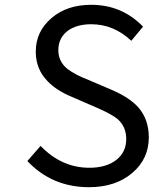

<svg xmlns="http://www.w3.org/2000/svg" viewBox="-20 -767 640 800"><path d="M94 -96 149 -159Q237 -68 352 -68Q423 -68 465 -101Q506 -133 506 -188Q506 -238 471 -270Q448 -290 384 -318L278 -364Q215 -390 178 -429Q129 -479 129 -552Q129 -636 195 -692Q259 -747 360 -747Q488 -747 576 -656L527 -597Q454 -666 360 -666Q298 -666 260 -637Q223 -607 223 -558Q223 -510 262 -479Q278 -467 301 -455L322 -445L344 -436L449 -391Q520 -360 556 -320Q600 -270 600 -195Q600 -106 533 -48Q463 13 351 13Q197 13 94 -96Z"/></svg>

Font: Source Han Sans Regular
Style: Regular
Weight: 400
Designer: Ryoko NISHIZUKA  (kana & ideographs); Paul D. Hunt (Latin, Greek & Cyrillic); Wenlong ZHANG  (bopomofo); Sandoll Communi
Foundry: Adobe Systems Incorporated
Version: Version 1.00 January 18, 2024, initial release